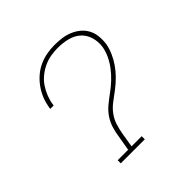

<svg xmlns="http://www.w3.org/2000/svg" viewBox="-145 -664 791 791"><g transform="rotate(-45 250.0 -269.0)"><path d="M126 0V-18H187L198 -82Q201 -105 208 -128Q215 -151 228.5 -171Q242 -191 261.5 -207Q281 -223 301 -237.5Q321 -252 339 -269Q357 -286 372 -305.5Q387 -325 397.5 -347Q408 -369 412 -392Q416 -420 408 -446.5Q400 -473 380.5 -490Q361 -507 334 -513.5Q307 -520 278 -520Q258 -520 237.5 -516.5Q217 -513 197.5 -504Q178 -495 160.5 -481Q143 -467 131 -449Q119 -431 111 -411Q103 -391 100 -371Q100 -369 99.5 -367.5Q99 -366 99 -364H79Q80 -366 80 -368Q80 -370 80 -371Q84 -395 92.5 -416.5Q101 -438 115 -458Q129 -478 147.5 -494Q166 -510 188 -520Q210 -530 233 -534Q256 -538 278 -538Q300 -538 321 -535Q342 -532 361 -524Q380 -516 395.5 -503Q411 -490 420.5 -472Q430 -454 432 -432.5Q434 -411 431 -389Q427 -367 417 -344.5Q407 -322 393 -302Q379 -282 361.5 -264.5Q344 -247 324.5 -232Q305 -217 284.5 -202Q264 -187 249.5 -167.5Q235 -148 228 -125.5Q221 -103 217 -80L207 -18H266V0Z"/></g></svg>

Font: Iosevka Curly Slab ThObl
Style: Regular
Weight: 100
Italic angle: -9°
Monospace: yes
Designer: Belleve Invis
Foundry: Belleve Invis
Version: Version 11.0.0; ttfautohint (v1.8.3)